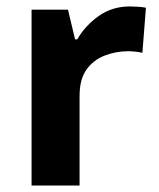

<svg xmlns="http://www.w3.org/2000/svg" viewBox="-20 -576 494 596"><path d="M383 -556Q394 -556 409 -555Q424 -554 433 -552L422 -412Q415 -414 401.5 -415.5Q388 -417 378 -417Q340 -417 305 -403.5Q270 -390 248.5 -360Q227 -330 227 -278V0H78V-546H191L213 -454H220Q244 -496 286 -526Q328 -556 383 -556Z"/></svg>

Font: Noto Sans Duployan
Style: Bold
Weight: 700
Designer: David Corbett
Foundry: David Corbett
Version: Version 3.001